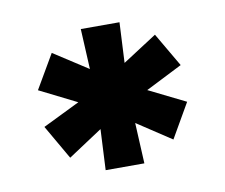

<svg xmlns="http://www.w3.org/2000/svg" viewBox="-50 -760 550 469"><g transform="rotate(-10 225.0 -525.0)"><path d="M182 -451 97 -395 48 -480 140 -525 48 -571 97 -655 182 -600 177 -700H273L268 -600L353 -655L402 -571L311 -525L402 -480L353 -395L268 -451L273 -350H177Z"/></g></svg>

Font: 
Style: 㨦
Weight: 700
Designer: A.Korolkova, Vitaly Kuzmin
Foundry: ParaType Ltd
Version: Version 2.000